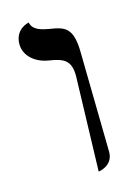

<svg xmlns="http://www.w3.org/2000/svg" viewBox="-93 -611 471 669"><g transform="rotate(-15 142.5 -276.5)"><path d="M179 6C179 6 232 0 232 -51L226 -406C226 -504 195 -510 140 -519C119 -523 83 -529 78 -559C78 -559 27 -550 27 -494C27 -453 62 -421 111 -413C164 -405 189 -393 189 -336Z"/></g></svg>

Font: Libertinus Sans
Style: Regular
Weight: 400
Designer: Philipp H. Poll, Khaled Hosny
Foundry: Caleb Maclennan
Version: Version 7.050;RELEASE